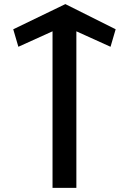

<svg xmlns="http://www.w3.org/2000/svg" viewBox="-20 -923 623 928"><path d="M349.1 -771.7 514.2 -696.9 539 -781.5 295.9 -903.2 44 -781.4 68.8 -696.9 233.9 -771.7V-15H349.1Z"/></svg>

Font: Stormning
Style: Light
Weight: 400
Designer: Robert Jablonski, Mew Too
Foundry: Cannot Into Space Fonts
Version: Version 0.90